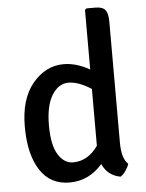

<svg xmlns="http://www.w3.org/2000/svg" viewBox="-53 -778 637 835"><g transform="rotate(-5 265.0 -361.0)"><path d="M236 -502Q290 -502 349 -469V-729L356 -735H395Q426 -735 438 -720Q450 -705 450 -669V-141Q450 -71 478 -46Q474 -32 463 -16Q452 0 440 7Q384 -3 361 -55Q302 13 217.5 13Q133 13 88.5 -56Q44 -125 44 -246Q44 -367 100.5 -434.5Q157 -502 236 -502ZM240 -73Q305 -73 349 -136V-384Q293 -420 249.5 -420Q206 -420 177.5 -374Q149 -328 149 -242Q149 -156 175 -114.5Q201 -73 240 -73Z"/></g></svg>

Font: Signika
Style: Regular
Weight: 400
Designer: Anna Giedrys
Foundry: Anna Giedrys
Version: Version 1.001